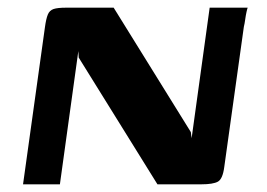

<svg xmlns="http://www.w3.org/2000/svg" viewBox="-20 -480 696 500"><path d="M40 0 97 -409Q100 -431 104.5 -442Q109 -453 119.5 -456.5Q130 -460 152 -460H276L477 -136L479 -120L526 -460H625Q624 -458 622 -449Q620 -440 618.5 -429Q617 -418 615 -410L564 -45Q560 -14 547.5 -7Q535 0 504 0H390L185 -330L184 -347L136 0Z"/></svg>

Font: Genos Thin SemiBold
Style: Italic
Weight: 600
Italic angle: -8°
Version: Version 1.010